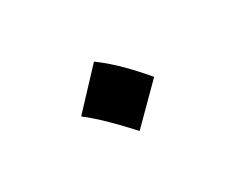

<svg xmlns="http://www.w3.org/2000/svg" viewBox="-47 -560 628 514"><g transform="rotate(-30 267.0 -303.0)"><path d="M272 -192Q250 -216 232.5 -234Q215 -252 197.5 -268.5Q180 -285 156 -304L259 -414Q294 -388 324 -357.5Q354 -327 378 -298Z"/></g></svg>

Font: Noto Sans Arabic SemCond
Style: Bold
Weight: 700
Width: 4
Designer: Monotype Design Team, Nadine Chahine, Nizar Qandah and Khaled Hosny
Foundry: Monotype Imaging Inc.
Version: Version 2.012; ttfautohint (v1.8.4.7-5d5b)